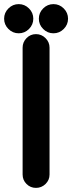

<svg xmlns="http://www.w3.org/2000/svg" viewBox="-33 -889 351 934"><path d="M77 -657Q77 -684 96 -703.5Q115 -723 142 -723Q169 -723 188.5 -703.5Q208 -684 208 -657V-40Q208 -13 188.5 6Q169 25 142 25Q115 25 96 6Q77 -13 77 -40ZM-13 -798Q-13 -827 8 -848Q29 -869 58 -869Q87 -869 108 -848Q129 -827 129 -798Q129 -769 108 -748Q87 -727 58 -727Q29 -727 8 -748Q-13 -769 -13 -798ZM156 -798Q156 -827 177 -848Q198 -869 227 -869Q256 -869 277 -848Q298 -827 298 -798Q298 -769 277 -748Q256 -727 227 -727Q198 -727 177 -748Q156 -769 156 -798Z"/></svg>

Font: Varela Round Precious
Style: Bold
Weight: 700
Version: Version 1.000